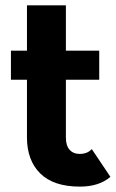

<svg xmlns="http://www.w3.org/2000/svg" viewBox="-20 -690 434 720"><path d="M324.2 -130.9 394 -26.9Q351.6 9.8 279.8 9.8Q180.7 9.8 130.9 -39.6Q81.1 -88.9 81.1 -174.8V-391.1H21V-500H81.1V-669.9H227.1V-500H352.1V-391.1H227.1V-173.8Q227.1 -144 241 -128.4Q254.9 -112.8 278.8 -112.8Q307.6 -112.8 324.2 -130.9Z"/></svg>

Font: Orkney
Style: Bold
Weight: 700
Designer: Samuel Oakes and Alfredo Marco Pradil
Foundry: Alfredo Marco Pradil
Version: 1.0